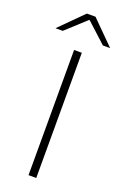

<svg xmlns="http://www.w3.org/2000/svg" viewBox="-188 -872 594 921"><g transform="rotate(20 109.0 -412.0)"><path d="M128 0H88.5V-639H128ZM86.5 -824H130.5L247.5 -707V-706.5H211L110 -799H107L6 -706.5H-30.5V-707Z"/></g></svg>

Font: Anek Bangla
Style: Extra-light
Weight: 200
Designer: Sulekha Rajkumar (Bangla), Yesha Goshar (Latin)
Foundry: Ek Type
Version: Version 1.002;March 21, 2022;FontCreator 13.0.0.2683 64-bit